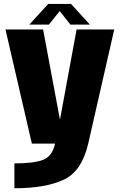

<svg xmlns="http://www.w3.org/2000/svg" viewBox="-20 -748 630 1000"><path d="M146 0H439.5L575 -594.5H379L293 -128.5H291.5L204.5 -594.5H8.5ZM55 232.5Q213.5 232.5 309.5 189.2Q405.5 146 439.5 0L267 -0.5Q252.5 66 204.5 84.5Q156.5 103 55 103ZM133 -620H235L291 -690.5L346.5 -620H448L350 -727.5H231Z"/></svg>

Font: Anybody SemiCondensed ExtraBold
Style: Regular
Weight: 800
Width: 4
Version: Version 1.113;gftools[0.9.25]